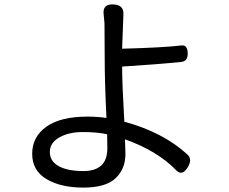

<svg xmlns="http://www.w3.org/2000/svg" viewBox="-20 -805 1040 871"><path d="M467 -132 466 -196Q420 -206 356 -206Q292 -206 249 -181.5Q206 -157 206 -115.5Q206 -74 246 -51.5Q286 -29 358 -29Q467 -29 467 -132ZM489 -785Q541 -785 540 -743L534 -584Q722 -589 804 -599Q830 -602 831.5 -564.5Q833 -527 802 -524Q694 -513 534 -503Q534 -427 544 -253Q720 -205 829 -105Q855 -83 831 -45Q807 -7 782 -30Q696 -120 547 -173Q549 -121 549 -106Q549 -39 504.5 3.5Q460 46 358 46Q256 46 191 7.5Q126 -31 126 -107.5Q126 -184 190 -230Q254 -276 378 -276Q421 -276 463 -270Q455 -432 455 -537.5Q455 -643 454 -699L450 -742Q446 -785 489 -785Z"/></svg>

Font: Raw Maruko Gothic CJK TC
Style: Regular
Weight: 400
Version: Version 1.001